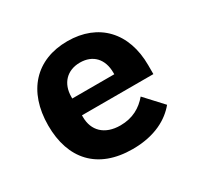

<svg xmlns="http://www.w3.org/2000/svg" viewBox="-122 -669 844 822"><g transform="rotate(-30 300.0 -258.0)"><path d="M313.9 12.1C425.1 12.1 495 -29.8 535.2 -78.8L454.9 -165.8C422.9 -127.8 380 -101.9 318.9 -101.9C240.1 -101.9 197.1 -147 197.1 -213.1V-221.9H550.1V-266C550.1 -426.8 454.9 -528.1 301.1 -528.1C146 -528.1 50.1 -425.1 50.1 -256C50.1 -90.9 141 12.1 313.9 12.1ZM197.1 -305V-312.9C197.1 -378.9 237.9 -421.9 301.8 -421.9C366.1 -421.9 404.8 -380 404.8 -312.9V-305Z"/></g></svg>

Font: Margiela Mono Bold
Style: Regular
Weight: 700
Designer: Mike Abbink, Paul van der Laan, Pieter van Rosmalen
Foundry: Bold Monday
Version: Version 2.003 2021